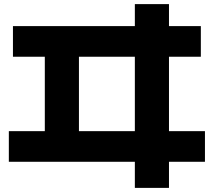

<svg xmlns="http://www.w3.org/2000/svg" viewBox="-20 -827 1040 934"><path d="M636 87V-40H23V-189H198V-551H43V-700H636V-807H802V-700H957V-551H802V-189H977V-40H802V87ZM364 -189H636V-551H364Z"/></svg>

Font: M PLUS 1 Thin ExtraBold
Style: Regular
Weight: 800
Version: Version 1.001